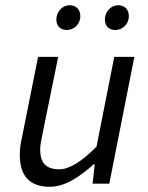

<svg xmlns="http://www.w3.org/2000/svg" viewBox="-20 -704 568 736"><path d="M196 -629C196 -603 213 -589 236 -589C264 -589 288 -612 288 -642C288 -668 271 -684 247 -684C219 -684 196 -659 196 -629ZM382 -629C382 -603 399 -589 422 -589C450 -589 474 -612 474 -642C474 -668 457 -684 433 -684C405 -684 382 -659 382 -629ZM399 0 495 -486H418L350 -142C291 -82 244 -55 207 -55C157 -55 134 -80 134 -130C134 -147 137 -161 142 -186L203 -486H126L64 -176C58 -150 56 -132 56 -109C56 -35 89 12 171 12C230 12 286 -27 339 -74H343L335 0Z"/></svg>

Font: Cambridge Sans Italic
Style: Regular
Weight: 400
Italic angle: -11°
Version: Version 2.000;PS 002.000;hotconv 1.0.88;makeotf.lib2.5.64775